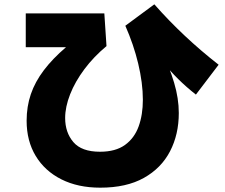

<svg xmlns="http://www.w3.org/2000/svg" viewBox="-20 -807 1040 887"><path d="M443 60Q340 60 263.5 21.5Q187 -17 145 -86.5Q103 -156 103 -249Q103 -315 122.5 -372Q142 -429 182.5 -482.5Q223 -536 285 -589H99V-745H462L472 -594Q413 -545 370 -487.5Q327 -430 304 -371.5Q281 -313 281 -262Q281 -195 319 -150.5Q357 -106 442 -106Q514 -106 557.5 -137.5Q601 -169 620.5 -223Q640 -277 640 -346Q640 -385 634.5 -427Q629 -469 618.5 -513Q608 -557 593 -601Q578 -645 559 -688L693 -787Q826 -636 990 -508L885 -370Q797 -439 733 -520.5Q669 -602 612 -683L639 -724Q688 -649 725.5 -573Q763 -497 784.5 -424.5Q806 -352 806 -285Q806 -186 765.5 -108Q725 -30 644.5 15Q564 60 443 60Z"/></svg>

Font: Murecho Thin Black
Style: Regular
Weight: 900
Version: Version 1.010